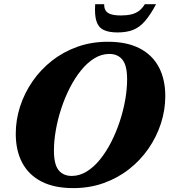

<svg xmlns="http://www.w3.org/2000/svg" viewBox="-20 -904 828 938"><path d="M243.5 -168.5Q243.5 -101 266.2 -72.8Q289 -44.5 330.5 -44.5Q368.5 -44.5 403.5 -66Q438.5 -87.5 468.8 -125Q499 -162.5 523.2 -210Q547.5 -257.5 565 -310.5Q582.5 -363.5 591.8 -416.5Q601 -469.5 601 -516.5Q601 -584 578.2 -612.2Q555.5 -640.5 514 -640.5Q476 -640.5 441 -619Q406 -597.5 375.8 -560Q345.5 -522.5 321.2 -475Q297 -427.5 279.5 -374.5Q262 -321.5 252.8 -268.5Q243.5 -215.5 243.5 -168.5ZM787.5 -434.5Q787.5 -366.5 766.2 -301Q745 -235.5 705.5 -178.2Q666 -121 610.5 -77.5Q555 -34 486.2 -9.5Q417.5 15 338 15Q245 15 182.5 -17.2Q120 -49.5 88.5 -109Q57 -168.5 57 -250.5Q57 -318.5 78.2 -384Q99.5 -449.5 139 -506.8Q178.5 -564 234 -607.5Q289.5 -651 358.2 -675.5Q427 -700 506.5 -700Q600 -700 662.2 -667.8Q724.5 -635.5 756 -576Q787.5 -516.5 787.5 -434.5ZM571.5 -828.5Q600 -828.5 621.8 -833.8Q643.5 -839 659.8 -851.5Q676 -864 687.5 -883.5H742.5Q714.5 -831 688.2 -800.8Q662 -770.5 630.2 -758Q598.5 -745.5 554.5 -745.5Q511 -745.5 485.8 -758Q460.5 -770.5 451 -800.8Q441.5 -831 445 -883.5H489Q488.5 -863.5 497 -851.2Q505.5 -839 524 -833.8Q542.5 -828.5 571.5 -828.5Z"/></svg>

Font: Newsreader 36pt ExtraBold
Style: Italic
Weight: 800
Italic angle: -17°
Designer: Hugues Gentile
Foundry: Production Type
Version: Version 1.003